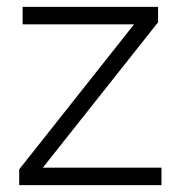

<svg xmlns="http://www.w3.org/2000/svg" viewBox="-20 -540 527 560"><path d="M36 0H451V-51H105L441 -475V-520H46V-469H371L36 -46Z"/></svg>

Font: Aspekta 250
Style: Regular
Weight: 250
Designer: Ivo Dolenc
Version: Version 2.000